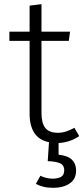

<svg xmlns="http://www.w3.org/2000/svg" viewBox="-20 -675 405 921"><path d="M288 142Q288 116 266.5 107.5Q245 99 209 98L215 7Q168 -2 145 -37Q122 -72 122 -129V-479H25V-523H122V-648L179 -655V-523H316L310 -479H179V-133Q179 -84 197.5 -61Q216 -38 258 -38Q278 -38 297.5 -44.5Q317 -51 337 -62L360 -22Q316 8 261 11V67Q306 72 325.5 91.5Q345 111 345 143Q345 185 313.5 205.5Q282 226 237 226Q209 226 189 221Q169 216 152 207L174 168Q185 174 201 178Q217 182 232 182Q257 182 272.5 173.5Q288 165 288 142Z"/></svg>

Font: Jldddboxgfspflltxgxzjzlszac
Style: Regular
Weight: 300
Designer: Carrois Corporate & Edenspiekermann
Foundry: Carrois Corporate GbR & Edenspiekermann AG
Version: Version 2.001